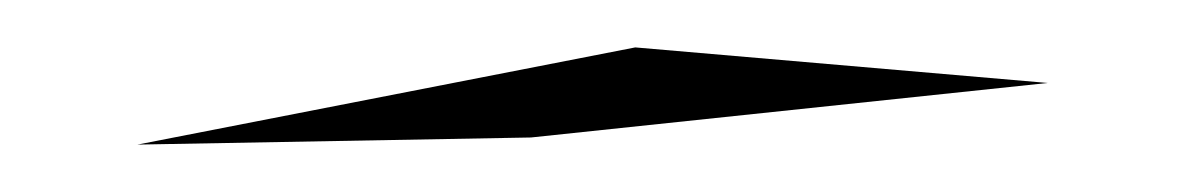

<svg xmlns="http://www.w3.org/2000/svg" viewBox="-20 -47 501 81"><path d="M38 14 204 11 422 -12 248 -27Z"/></svg>

Font: Corrode
Style: Regular
Weight: 400
Designer: Mew Too
Version: Version 0.532